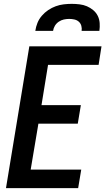

<svg xmlns="http://www.w3.org/2000/svg" viewBox="-20 -975 546 995"><path d="M11 0 132 -735H506L491 -639H229L195 -430H399L383 -334H179L139 -96H401L385 0ZM163 -815Q166 -836 174 -856Q182 -876 196.5 -893Q211 -910 229.5 -922.5Q248 -935 268.5 -942.5Q289 -950 310 -952.5Q331 -955 352 -955Q372 -955 392.5 -952.5Q413 -950 430.5 -942.5Q448 -935 463 -922.5Q478 -910 486.5 -893Q495 -876 496.5 -855.5Q498 -835 495 -815H403Q405 -828 401.5 -841Q398 -854 388.5 -862.5Q379 -871 365.5 -874Q352 -877 339 -877Q325 -877 311 -874Q297 -871 284.5 -862.5Q272 -854 264.5 -841.5Q257 -829 255 -815Z"/></svg>

Font: Iosevka Curly Oblique
Style: Bold
Weight: 700
Italic angle: -9°
Monospace: yes
Designer: Belleve Invis
Foundry: Belleve Invis
Version: Version 11.1.0; ttfautohint (v1.8.3)